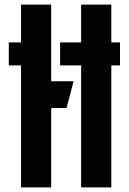

<svg xmlns="http://www.w3.org/2000/svg" viewBox="-20 -820 564 840"><path d="M18.5 -634.5H165V-534H18.5ZM243 -634.5H505V-534H243ZM72 0V-800H204V0ZM158 -347.5V-464.5H302L271 -347.5ZM335 0V-800H467V0Z"/></svg>

Font: Big Shoulders Stencil Text Thin ExtraBold
Style: Regular
Weight: 800
Version: Version 2.001